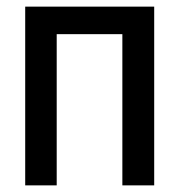

<svg xmlns="http://www.w3.org/2000/svg" viewBox="-20 -559 540 579"><path d="M56 0V-539H445V0H349V-456H151V0Z"/></svg>

Font: Noto Sans Mono ExtraCondensed Medium
Style: Regular
Weight: 500
Width: 2
Designer: Monotype Design Team
Foundry: Monotype Imaging Inc.
Version: Version 2.014